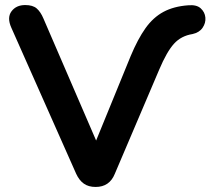

<svg xmlns="http://www.w3.org/2000/svg" viewBox="-20 -733 834 761"><path d="M359 8Q331 8 312.5 -5Q294 -18 282 -44L25 -623Q7 -663 25.5 -688Q44 -713 80 -713Q110 -713 125.5 -699.5Q141 -686 152 -660L361 -176L498 -511Q526 -578 556.5 -621Q587 -664 628 -686Q669 -708 726 -712Q759 -715 775.5 -700Q792 -685 794 -663.5Q796 -642 783 -623Q770 -604 743 -598Q698 -591 669.5 -559.5Q641 -528 611 -457L435 -44Q414 8 359 8Z"/></svg>

Font: Chiron GoRound TC SB
Style: Regular
Weight: 500
Designer: Ryoko NISHIZUKA 西塚涼子 (kana, bopomofo & ideographs); Paul D. Hunt (Latin, Greek & Cyrillic); Sandoll Communications 산돌커뮤니
Foundry: Adobe
Version: Version 1.000;hotconv 1.1.1;makeotfexe 2.6.0